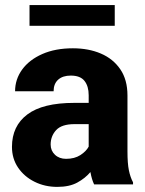

<svg xmlns="http://www.w3.org/2000/svg" viewBox="-20 -729 573 759"><path d="M352.1 0Q342.8 -19 337.4 -48.8Q316.9 -24.4 285.6 -7.3Q254.4 9.8 206.5 9.8Q157.2 9.8 116.5 -10.5Q75.7 -30.8 51.5 -66.4Q27.3 -102.1 27.3 -148.4Q27.3 -231 88.1 -276.6Q148.9 -322.3 273.4 -322.3H330.6V-352.5Q330.6 -388.2 314 -409.2Q297.4 -430.2 259.8 -430.2Q228 -430.2 210 -414.1Q191.9 -397.9 191.9 -368.2H39.6Q39.6 -415.5 67.6 -454.1Q95.7 -492.7 147.2 -515.4Q198.7 -538.1 268.1 -538.1Q330.1 -538.1 378.7 -517.3Q427.2 -496.6 455.6 -455.1Q483.9 -413.6 483.9 -351.6V-130.4Q483.9 -83 489.5 -55.7Q495.1 -28.3 505.9 -8.3V0ZM241.2 -101.1Q274.9 -101.1 297.9 -116Q320.8 -130.9 330.6 -149.4V-238.3H274.9Q223.6 -238.3 201.9 -214.6Q180.2 -190.9 180.2 -157.7Q180.2 -133.3 197.3 -117.2Q214.4 -101.1 241.2 -101.1ZM433.6 -709V-627H96.7V-709Z"/></svg>

Font: Vazirmatn FD ExtraBold
Style: Regular
Weight: 800
Designer: Saber Rastikerdar
Foundry: Saber Rastikerdar
Version: Version 33.003